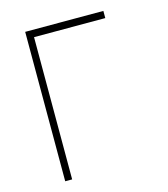

<svg xmlns="http://www.w3.org/2000/svg" viewBox="-102 -748 726 828"><g transform="rotate(-15 261.0 -333.5)"><path d="M118 0H87V-667H436V-635H118Z"/></g></svg>

Font: Zector
Style: Regular
Weight: 400
Designer: GGBot
Version: 0.72